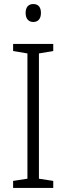

<svg xmlns="http://www.w3.org/2000/svg" viewBox="-20 -932 329 952"><path d="M145 -912C120 -912 107 -895 107 -868C107 -840 121 -823 145 -823C170 -823 183 -840 183 -868C183 -895 171 -912 145 -912ZM244 0V-35L173 -46V-667L244 -679V-714H45V-679L116 -667V-46L45 -35V0Z"/></svg>

Font: Noto Sans Ethiopic SemiCondensed Light
Style: Regular
Weight: 300
Width: 4
Designer: Monotype Design Team
Foundry: Monotype Imaging Inc.
Version: Version 2.102